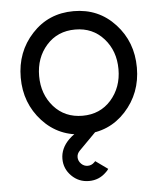

<svg xmlns="http://www.w3.org/2000/svg" viewBox="-52 -558 686 815"><g transform="rotate(-5 291.0 -150.0)"><path d="M380 167.8 327.8 130.3Q326.8 131.3 325.5 132.7Q324.2 134 322.5 135.7Q310.8 147.2 294.8 147.2Q278.8 147.2 267.2 135.7Q254.7 123.2 254.7 107.2Q254.7 91.8 267.2 79.5L358.8 -13H285.2Q247.5 6.5 226.3 27.8Q190 64 190 108.8Q190 151 220.5 181.5Q251 212 294.8 212Q337.8 212 368.3 181.5Q371.5 178.3 374.6 175.2Q377.7 172 380 167.8ZM291.7 -433.7Q366.3 -433.7 413.3 -380.8Q460.3 -328 460.3 -250Q460.3 -172.8 413.3 -119.2Q366.3 -66.3 291.7 -66.3Q216.2 -66.3 169.2 -119.2Q122.2 -172.8 122.2 -250Q122.2 -328 169.2 -380.8Q216.2 -433.7 291.7 -433.7ZM291.7 -512Q184.3 -512 114.2 -435.8Q43.8 -359.8 43.8 -250Q43.8 -141 114.2 -64.2Q184.3 12 291.7 12Q398.2 12 468.3 -64.2Q538.7 -141 538.7 -250Q538.7 -359.8 468.3 -435.8Q398.2 -512 291.7 -512Z"/></g></svg>

Font: Unageo Variable
Style: Regular
Weight: 300
Designer: Richard Sepsi
Foundry: Richard Sepsi
Version: Version 2.200